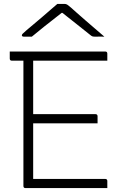

<svg xmlns="http://www.w3.org/2000/svg" viewBox="-20 -964 640 984"><path d="M111 0Q100 0 100 -11V-653H41Q30 -653 30 -664V-700H519Q530 -700 530 -689V-653H150V-379H469Q480 -379 480 -368V-332H150V-47H519Q530 -47 530 -36V0ZM274 -944H310Q318 -944 324 -940.5Q330 -937 346 -923Q354 -916 373.5 -898.5Q393 -881 418 -859.5Q443 -838 468.5 -816Q494 -794 515 -776Q503 -777 492.5 -776.5Q482 -776 470 -776Q459 -776 454 -777.5Q449 -779 441 -786Q426 -798 389 -827.5Q352 -857 300 -898H296Q244 -858 207.5 -828.5Q171 -799 143 -776H104Q92 -776 92 -783Q92 -787 96.5 -791.5Q101 -796 117 -810Q130 -821 151.5 -839Q173 -857 197 -877.5Q221 -898 241.5 -916Q262 -934 274 -944Z"/></svg>

Font: Recursive Mn Lnr St Lt
Style: Regular
Weight: 300
Monospace: yes
Version: Version 1.079;hotconv 1.0.112;makeotfexe 2.5.65598; ttfautoh